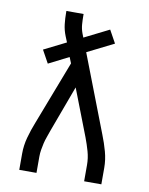

<svg xmlns="http://www.w3.org/2000/svg" viewBox="-83 -796 666 857"><g transform="rotate(10 250.0 -367.5)"><path d="M64 0V-74Q64 -111 74 -147.5Q84 -184 98 -219L209 -508L198 -535L107 -489L75 -547L175 -597L164 -624Q154 -649 151 -675Q148 -701 148 -728V-735H226V-728Q226 -708 227.5 -688Q229 -668 236 -649L243 -631L355 -687L387 -629L267 -569L402 -219Q416 -184 426 -147.5Q436 -111 436 -74V0H358V-74Q358 -105 349.5 -135Q341 -165 330 -194L248 -406L170 -195Q165 -180 159.5 -165Q154 -150 150.5 -135Q147 -120 144.5 -104.5Q142 -89 142 -74V0Z"/></g></svg>

Font: Iosevka Curly
Style: Regular
Weight: 400
Monospace: yes
Designer: Belleve Invis
Foundry: Belleve Invis
Version: Version 22.1.2; ttfautohint (v1.8.4)